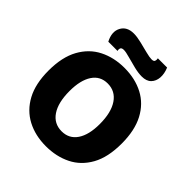

<svg xmlns="http://www.w3.org/2000/svg" viewBox="-196 -818 956 956"><g transform="rotate(45 282.5 -339.5)"><path d="M282 14Q207 14 149 -16.5Q91 -47 58 -108Q25 -169 25 -262Q25 -357 59 -418.5Q93 -480 151.5 -509.5Q210 -539 283 -539Q359 -539 417 -508.5Q475 -478 507.5 -416.5Q540 -355 540 -262Q540 -166 506 -105Q472 -44 413.5 -15Q355 14 282 14ZM285 -94Q337 -94 365.5 -136Q394 -178 394 -254Q394 -335 363.5 -380Q333 -425 279 -425Q227 -425 199 -382.5Q171 -340 171 -264Q171 -183 201 -138.5Q231 -94 285 -94ZM374 -569Q350 -569 319 -576.5Q288 -584 260 -592Q232 -600 218 -600Q203 -600 199.5 -592Q196 -584 199 -574H134Q109 -622 128 -657.5Q147 -693 195 -693Q218 -693 248.5 -685.5Q279 -678 306.5 -671Q334 -664 348 -664Q363 -664 366 -671.5Q369 -679 367 -690H432Q445 -659 443 -631.5Q441 -604 424 -586.5Q407 -569 374 -569Z"/></g></svg>

Font: Bricolage Grotesque 96pt Bricolage Grotesque 48pt Regular
Style: Bold
Weight: 700
Designer: Mathieu Triay
Foundry: Atelier Triay
Version: Version 1.001; ttfautohint (v1.8.4.7-5d5b);gftools[0.9.33.de